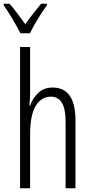

<svg xmlns="http://www.w3.org/2000/svg" viewBox="-40 -1013 492 1033"><path d="M122 -519Q122 -475 118 -445H122Q135 -483 165 -512.5Q195 -542 243 -542Q366 -542 366 -365V0H313V-354Q313 -430 292 -461.5Q271 -493 234 -493Q183 -493 152.5 -444Q122 -395 122 -289V0H68V-760H122ZM70 -834Q52 -869 26.5 -912Q1 -955 -20 -984V-993H11Q30 -972 52.5 -942Q75 -912 96 -883Q118 -914 137 -938Q156 -962 181 -993H212V-984Q189 -953 163.5 -911Q138 -869 121 -834Z"/></svg>

Font: Noto Sans ExtraCondensed Light
Style: Regular
Weight: 300
Width: 2
Designer: Monotype Design Team
Foundry: Monotype Imaging Inc.
Version: Version 2.013; ttfautohint (v1.8.4.7-5d5b)